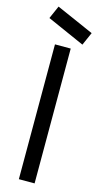

<svg xmlns="http://www.w3.org/2000/svg" viewBox="-148 -1028 559 1070"><g transform="rotate(15 132.0 -493.0)"><path d="M231 -815.9 15.1 -911.6 47.9 -986.3 264.2 -891.1ZM83 0V-777.8H173.8V0Z"/></g></svg>

Font: Voltaire
Style: Regular
Weight: 400
Designer: Yvonne Schttler
Foundry: Yvonne Schttler
Version: Version 1.003